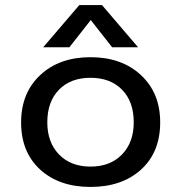

<svg xmlns="http://www.w3.org/2000/svg" viewBox="-20 -720 695 755"><path d="M149.9 -534.2 292 -700.2H380.9L522.9 -534.2H420.9L336.9 -641.1L252.9 -534.2ZM335.9 15.1Q212.9 15.1 137.9 -53.2Q63 -121.6 63 -238.8Q63 -354.5 138.2 -424.8Q213.4 -495.1 335.9 -495.1Q458.5 -495.1 534.2 -424.8Q609.9 -354.5 609.9 -238.8Q609.9 -121.6 534.7 -53.2Q459.5 15.1 335.9 15.1ZM505.9 -238.8Q505.9 -320.3 460 -367.2Q414.1 -414.1 335.9 -414.1Q257.8 -414.1 211.9 -367.2Q166 -320.3 166 -238.8Q166 -160.2 212.2 -112.5Q258.3 -64.9 335.9 -64.9Q413.6 -64.9 459.7 -112.5Q505.9 -160.2 505.9 -238.8Z"/></svg>

Font: Prompt
Style: Regular
Weight: 400
Designer: Katatrad Team
Foundry: CadsonDemak
Version: Version 1.000;PS 001.000;hotconv 1.0.88;makeotf.lib2.5.64775